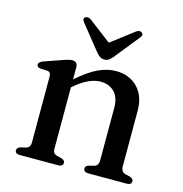

<svg xmlns="http://www.w3.org/2000/svg" viewBox="-102 -778 829 871"><g transform="rotate(15 312.0 -342.0)"><path d="M212.5 -450.5V-394Q267.5 -442 309.8 -461.5Q352 -481 391.5 -481Q455 -481 493.8 -441Q532.5 -401 532.5 -333V-71.5Q532.5 -45 554.5 -39.5L575.5 -34.5Q592.5 -29 592.5 -17Q592.5 0 570 0H390.5Q367 0 367 -17.5Q367 -29.5 383 -34.5L406 -40Q426.5 -45 426.5 -71.5V-316.5Q426.5 -366.5 401.8 -391.5Q377 -416.5 336 -416.5Q311 -416.5 281.8 -403.5Q252.5 -390.5 219.5 -362.5L212.5 -356.5V-70Q212.5 -56 217.5 -49.2Q222.5 -42.5 232.5 -40L254.5 -34.5Q270.5 -29.5 270.5 -17.5Q270.5 0 247 0H68Q45.5 0 45.5 -17Q45.5 -29 63 -34.5L86.5 -40Q106.5 -45 106.5 -69.5V-379Q106.5 -400 90 -401.5L56.5 -403Q40 -405.5 40 -417.5Q40 -429.5 60 -437L142.5 -466Q172.5 -477 186.5 -477Q212.5 -477 212.5 -450.5ZM363 -539Q354 -528.5 346 -523Q338 -517.5 326 -517.5Q314.5 -517.5 306 -523Q297.5 -528.5 288 -539L194.5 -656Q181.5 -671 192.5 -679.5Q204 -688.5 220.5 -677L326 -596.5L431.5 -677Q447.5 -689 459 -679.5Q470 -671 457 -656Z"/></g></svg>

Font: Fraunces 9pt S000
Style: Regular
Weight: 400
Version: Version 1.000; ttfautohint (v1.8.3)